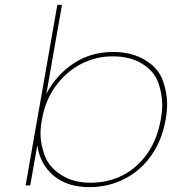

<svg xmlns="http://www.w3.org/2000/svg" viewBox="-20 -760 711 787"><path d="M170 -375Q209 -451 280 -499Q351 -547 444 -547Q521 -547 575.5 -513.5Q630 -480 647.5 -430Q665 -380 665 -335Q665 -304 659 -270Q644 -185 600 -122.5Q556 -60 490 -26.5Q424 7 347 7Q254 7 198.5 -41Q143 -89 133 -165L104 0H85L215 -740H234ZM639 -270Q645 -303 645 -332Q645 -374 629 -420.5Q613 -467 564 -498Q515 -529 441 -529Q371 -529 310 -496.5Q249 -464 207 -405.5Q165 -347 152 -270Q146 -239 146 -211Q146 -170 163 -123Q180 -76 230 -43.5Q280 -11 350 -11Q424 -11 484 -42Q544 -73 584.5 -131.5Q625 -190 639 -270Z"/></svg>

Font: Fz Poppins Thin
Style: Italic
Weight: 100
Italic angle: -10°
Designer: Ninad Kale (Devanagari), Jonny Pinhorn (Latin)
Foundry: Indian Type Foundry
Version: Vit hóa bi Vntype.Com & FontZin.Com